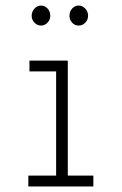

<svg xmlns="http://www.w3.org/2000/svg" viewBox="-20 -671 440 691"><path d="M82 0V-39H182V-414H86V-453H224V-39H316V0ZM128 -579Q114 -579 104 -589.5Q94 -600 94 -614Q94 -629 104 -640Q114 -651 128 -651Q141 -651 151 -640.5Q161 -630 161 -614Q161 -600 151 -589.5Q141 -579 128 -579ZM263 -579Q249 -579 239.5 -589.5Q230 -600 230 -614Q230 -629 239.5 -640Q249 -651 263 -651Q276 -651 286.5 -640.5Q297 -630 297 -614Q297 -600 287 -589.5Q277 -579 263 -579Z"/></svg>

Font: Inconsolata Condensed Light
Style: Regular
Weight: 300
Width: 3
Monospace: yes
Designer: Raph Levien, Cyreal, Brenton Simpson
Foundry: Raph Levien, Cyreal, Google
Version: Version 3.001; ttfautohint (v1.8.2.53-6de2)